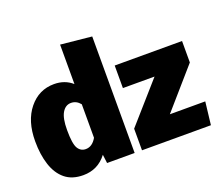

<svg xmlns="http://www.w3.org/2000/svg" viewBox="-128 -948 1318 1152"><g transform="rotate(-20 531.5 -372.0)"><path d="M220 20Q149 20 104.5 -16.5Q60 -53 38.5 -118.5Q17 -184 17 -270Q17 -399 80 -476.5Q143 -554 240 -554Q309 -554 356 -512V-764L554 -744V0H378L371 -55Q314 20 220 20ZM287 -122Q329 -122 356 -169V-383Q332 -413 297 -413Q262 -413 241 -378Q220 -343 220 -268Q220 -180 237.5 -151Q255 -122 287 -122ZM1041 0H601V-138L823 -390H621V-534H1051V-397L832 -146H1058Z"/></g></svg>

Font: Trujillo Black
Style: Regular
Weight: 900
Designer: Fira Sans original fonts by bBox Type GmbH, Carrois Corporate GbR, & Edenspiekermann AG / Changes by Cristiano Sobral
Foundry: Fira Sans original fonts by bBox Type GmbH, Carrois Corporate GbR, & Edenspiekermann AG / Changes by Cristiano Sobral
Version: Version 4.301;July 28, 2020;FontCreator 13.0.0.2655 64-bit